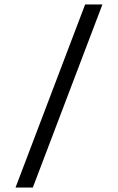

<svg xmlns="http://www.w3.org/2000/svg" viewBox="-20 -736 532 866"><path d="M442 -716 128 110H50L364 -716Z"/></svg>

Font: MedMera Sans
Style: Regular
Weight: 400
Designer: Kasper Nordkvist
Foundry: UNCUT.wtf
Version: Version 1.300